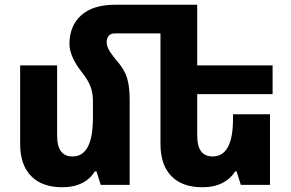

<svg xmlns="http://www.w3.org/2000/svg" viewBox="-20 -780 1228 810"><path d="M527 -359V0H405L387 -57H380Q361 -25 326 -7.5Q291 10 243 10Q158 10 111.5 -37Q65 -84 65 -173V-504H221V-207Q221 -120 286 -120Q372 -120 372 -282V-356Q372 -387 362 -414.5Q352 -442 324 -477Q298 -510 285.5 -540Q273 -570 273 -594Q273 -671 322.5 -715.5Q372 -760 466 -760H812V-504H1130V-383H812V-207Q812 -120 877 -120Q963 -120 963 -279V-298H1119V0H996L978 -57H972Q952 -25 917 -7.5Q882 10 834 10Q749 10 703 -37Q657 -84 657 -173V-639H463Q447 -639 438.5 -628.5Q430 -618 430 -603Q430 -583 443.5 -562.5Q457 -542 476 -520Q506 -485 516.5 -449.5Q527 -414 527 -359Z"/></svg>

Font: Noto Sans Armenian SemiCondensed ExtraBold
Style: Regular
Weight: 800
Width: 4
Designer: Monotype Design Team
Foundry: Monotype Imaging Inc.
Version: Version 2.008; ttfautohint (v1.8.4.7-5d5b)